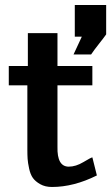

<svg xmlns="http://www.w3.org/2000/svg" viewBox="-20 -735 443 765"><path d="M15 -395V-472H91V-603H209V-472H348V-395H209V-150Q207 -71 254 -71Q282 -71 312 -89Q342 -107 348 -108L366 -36Q274 10 187 10Q160 10 140.5 -1Q121 -12 111 -26Q101 -40 96 -63.5Q91 -87 90 -102Q89 -117 89 -139V-395ZM273 -518 306 -589H278V-715H403V-598Q394 -585 374.5 -560.5Q355 -536 343 -518Z"/></svg>

Font: Coval
Style: Bold
Weight: 700
Foundry: Context Ltd
Version: Version 001.000